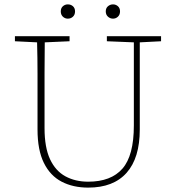

<svg xmlns="http://www.w3.org/2000/svg" viewBox="-20 -841 801 875"><path d="M467 -653V-676H714V-653L617 -648V-251Q617 -121 557 -53.5Q497 14 382 14Q313 14 261 -13Q209 -40 180 -98.5Q151 -157 151 -251V-361Q151 -433 151 -505Q151 -577 149 -648L48 -653V-676H297V-653L184 -648Q183 -578 183 -506.5Q183 -435 183 -361V-257Q183 -169 208 -115.5Q233 -62 278 -37.5Q323 -13 382 -13Q486 -13 538 -72.5Q590 -132 590 -269V-648ZM289 -756Q276 -756 266.5 -765Q257 -774 257 -789Q257 -804 266.5 -812.5Q276 -821 289 -821Q303 -821 312.5 -812.5Q322 -804 322 -789Q322 -774 312.5 -765Q303 -756 289 -756ZM495 -756Q482 -756 472 -765Q462 -774 462 -789Q462 -804 472 -812.5Q482 -821 495 -821Q508 -821 517.5 -812.5Q527 -804 527 -789Q527 -774 517.5 -765Q508 -756 495 -756Z"/></svg>

Font: Source Serif 4 SmText ExtraLight
Style: Regular
Weight: 200
Designer: Frank Grießhammer
Foundry: Adobe
Version: Version 4.005;hotconv 1.1.0;makeotfexe 2.6.0